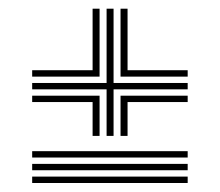

<svg xmlns="http://www.w3.org/2000/svg" viewBox="-20 -579 498 435"><path d="M221.5 -271.1V-376.6H52.9V-391H221.5V-559.3H237.3V-391H405.2V-376.6H237.3V-271.1ZM189.8 -271.1V-347.8H52.9V-362.2H205.6V-271.1ZM52.9 -405.4V-419.9H189.8V-559.3H205.6V-405.4ZM253.1 -271.1V-362.2H405.2V-347.8H269V-271.1ZM253.1 -405.4V-559.3H269V-419.9H405.2V-405.4ZM52.9 -222.1V-236.5H405.2V-222.1ZM52.9 -193.3V-207.7H405.2V-193.3ZM52.9 -164.4V-178.9H405.2V-164.4Z"/></svg>

Font: Big Shoulders Inline Text Thin
Style: Regular
Weight: 100
Designer: Patric King
Foundry: XO Type Co
Version: Version 2.002